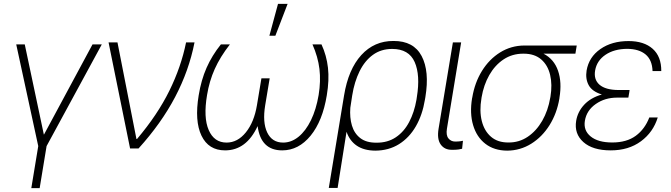

<svg xmlns="http://www.w3.org/2000/svg" viewBox="-20 -764 3453 988"><path d="M141.1 204.1 176.8 -12.2 63.5 -535.6H107.4L205.6 -71.8H206.5L456.1 -535.6H503.9L219.7 -12.2L184.1 204.1Z M649.4 0 538.6 -545.9H584.5L682.1 -48.8H685.1Q790.5 -173.3 851.3 -296.6Q912.1 -419.9 937.5 -545.9H981Q952.6 -400.9 881.3 -265.1Q810.1 -129.4 692.9 0Z M1116.7 -535.6H1163.1Q1112.8 -471.2 1085 -408.9Q1057.1 -346.7 1045.4 -274.9Q1025.9 -159.2 1054 -94.7Q1082 -30.3 1146 -30.3Q1202.6 -30.3 1245.1 -82.8Q1287.6 -135.3 1302.2 -222.7L1325.2 -360.8H1367.7L1344.7 -222.7Q1330.1 -134.3 1355 -82.3Q1379.9 -30.3 1437 -30.3Q1479.5 -30.3 1516.4 -60.3Q1553.2 -90.3 1580.1 -145.3Q1606.9 -200.2 1619.6 -274.9Q1631.3 -346.7 1623.8 -409.2Q1616.2 -471.7 1587.9 -535.6H1634.3Q1660.6 -478.5 1667.7 -415.3Q1674.8 -352.1 1661.6 -273.4Q1640.1 -141.6 1578.4 -65.9Q1516.6 9.8 1432.1 9.8Q1321.8 9.8 1305.7 -115.2Q1248 9.8 1138.2 9.8Q1053.2 9.8 1016.8 -65.9Q980.5 -141.6 1002.4 -273.4Q1015.1 -352.1 1043 -415.3Q1070.8 -478.5 1116.7 -535.6ZM1366.2 -580.1 1410.6 -744.1H1460L1397 -580.1Z M1671.9 203.1 1750.5 -272.9Q1772.5 -407.2 1839.1 -480.5Q1905.8 -553.7 2004.9 -553.2Q2108.4 -553.7 2149.7 -475.6Q2190.9 -397.5 2168.9 -264.2L2166.5 -250.5Q2153.8 -172.9 2119.9 -114Q2085.9 -55.2 2033.2 -22.2Q1980.5 10.7 1911.1 11.2Q1853 10.7 1816.2 -14.2Q1779.3 -39.1 1763.2 -85.9L1717.3 203.1ZM1782.7 -209.5Q1778.8 -158.7 1791 -117.9Q1803.2 -77.1 1834.2 -53.2Q1865.2 -29.3 1917.5 -29.8Q1974.6 -29.3 2016.8 -57.6Q2059.1 -85.9 2085.4 -136Q2111.8 -186 2123 -250.5L2125 -264.2Q2143.6 -377.4 2113.8 -444.8Q2084 -512.2 1998 -512.2Q1940.9 -512.2 1898.9 -481.7Q1856.9 -451.2 1830.3 -397.2Q1803.7 -343.3 1792.5 -273.4Z M2310.5 -545.9H2353L2279.8 -101.6Q2274.4 -67.9 2287.6 -51.8Q2300.8 -35.6 2322.3 -35.6Q2337.4 -35.6 2348.4 -37.1Q2359.4 -38.6 2362.3 -39.6L2357.9 1.5Q2353.5 2.9 2339.8 5.1Q2326.2 7.3 2305.2 6.8Q2267.6 7.3 2247.8 -20.5Q2228 -48.3 2236.8 -101.6Z M2409.2 -258.3 2410.2 -262.2Q2422.9 -338.9 2460.2 -399.2Q2497.6 -459.5 2553.7 -494.4Q2609.9 -529.3 2678.2 -529.8H2947.8L2940.9 -487.8H2776.9Q2831.1 -459.5 2851.6 -399.9Q2872.1 -340.3 2858.9 -261.2L2858.4 -256.3Q2845.7 -180.7 2807.9 -120.1Q2770 -59.6 2713.6 -24.4Q2657.2 10.7 2589.8 11.2Q2522.5 10.7 2477.5 -24.2Q2432.6 -59.1 2414.6 -119.9Q2396.5 -180.7 2409.2 -258.3ZM2458 -262.2 2457.5 -258.3Q2446.3 -192.9 2459.2 -141.4Q2472.2 -89.8 2506.8 -60.1Q2541.5 -30.3 2596.7 -30.8Q2651.4 -30.3 2695.8 -60.3Q2740.2 -90.3 2770.3 -142.6Q2800.3 -194.8 2811.5 -261.2L2812.5 -266.1Q2822.8 -328.6 2810.8 -378.9Q2798.8 -429.2 2764.6 -458.5Q2730.5 -487.8 2674.8 -487.8H2672.4Q2615.7 -487.8 2571.3 -458.3Q2526.9 -428.7 2497.8 -377.7Q2468.8 -326.7 2458 -262.2Z M3077.1 -277.8Q3027.3 -293 3009.5 -325.4Q2991.7 -357.9 2998.5 -400.9Q3010.3 -470.2 3069.3 -511.5Q3128.4 -552.7 3214.4 -552.7Q3293.9 -552.7 3338.6 -512.9Q3383.3 -473.1 3382.8 -398.4H3337.9Q3335.9 -455.6 3302 -483.9Q3268.1 -512.2 3207.5 -512.7Q3140.6 -512.2 3095.9 -482.2Q3051.3 -452.1 3042.5 -401.9Q3034.2 -355 3064.9 -328.1Q3095.7 -301.3 3162.1 -300.8H3219.7L3218.3 -290L3213.4 -261.7H3155.3Q3092.8 -261.7 3045.7 -228.8Q2998.5 -195.8 2989.7 -142.6Q2981.4 -92.8 3019.5 -61.8Q3057.6 -30.8 3130.4 -30.8Q3204.6 -30.8 3251.5 -65.2Q3298.3 -99.6 3321.3 -159.7H3364.7Q3341.3 -83.5 3278.1 -36.9Q3214.8 9.8 3122.6 9.8Q3029.8 9.8 2981.9 -33Q2934.1 -75.7 2944.8 -142.1Q2952.6 -189 2986.1 -225.1Q3019.5 -261.2 3077.1 -277.8Z"/></svg>

Font: Inter Display Extra Light
Style: Italic
Weight: 200
Italic angle: -9.39999°
Designer: Rasmus Andersson
Foundry: rsms
Version: Version 4.000;git-4fc901f